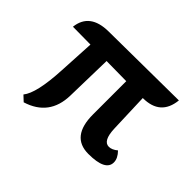

<svg xmlns="http://www.w3.org/2000/svg" viewBox="-106 -591 806 806"><g transform="rotate(45 297.0 -188.0)"><path d="M446.3 6.8Q342.8 6.8 342.8 -124.5V-321.8L224.6 -323.2L219.7 -112.8Q216.8 9.8 101.1 45.4L77.1 22.9Q111.8 -19.5 119.1 -162.1L127.9 -324.2L22.9 -325.2Q33.2 -416 143.1 -417L556.2 -420.9Q545.9 -320.8 441.9 -320.8L448.2 -146Q450.7 -75.2 485.8 -75.2Q503.9 -75.2 523.9 -91.8Q547.4 -67.9 547.4 -43.9Q547.4 6.8 446.3 6.8Z"/></g></svg>

Font: Bainsley
Style: Bold
Weight: 700
Designer: Paul James MIller
Foundry: High-Logic / Made with FontCreator
Version: Version 1.411;March 28, 2021;FontCreator 13.0.0.2683 64-bit